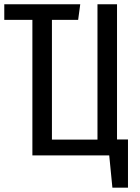

<svg xmlns="http://www.w3.org/2000/svg" viewBox="-20 -726 655 897"><path d="M131.3 0V-633.3H0V-706.2H354.9L345.1 -633.3H222.6V-73.8H435.4V-706.2H526.7V-74.4H577.9V150.8H505.1L490.3 0Z"/></svg>

Font: FiraCode Nerd Font
Style: Regular
Weight: 400
Designer: Carrois Corporate, Edenspiekermann AG, Nikita Prokopov
Foundry: Carrois Corporate, Edenspiekermann AG, Nikita Prokopov
Version: Version 6.002;Nerd Fonts 2.2.2